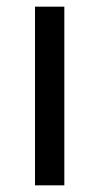

<svg xmlns="http://www.w3.org/2000/svg" viewBox="-20 -556 298 576"><path d="M173 0H85V-536H173Z"/></svg>

Font: Noto Sans Tifinagh SIL
Style: Regular
Weight: 400
Designer: JamraPatel
Foundry: JamraPatel LLC
Version: Version 2.006; ttfautohint (v1.8.4.7-5d5b)